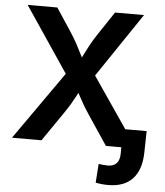

<svg xmlns="http://www.w3.org/2000/svg" viewBox="-61 -782 897 1045"><g transform="rotate(5 387.5 -259.0)"><path d="M25.4 0 323.2 -423.8V-317.9L47.4 -727.5H209.5L293.5 -600.1Q315.9 -565.4 330.3 -538.6Q344.7 -511.7 356.9 -486.6Q369.1 -461.4 383.8 -433.6H348.1Q363.3 -461.4 375.5 -486.3Q387.7 -511.2 402.3 -538.3Q417 -565.4 439.9 -600.1L524.9 -727.5H683.1L412.1 -325.7V-426.8L703.6 0H538.6L433.1 -157.7Q412.6 -188.5 399.9 -210Q387.2 -231.4 377 -251.2Q366.7 -271 353 -295.9H376Q362.8 -271.5 352.3 -251.7Q341.8 -231.9 328.9 -210.2Q315.9 -188.5 294.9 -157.7L186.5 0ZM569.3 210.9Q551.3 210.9 534.4 209.2Q517.6 207.5 500.5 204.1L507.8 101.1Q519 103 533.2 104.2Q547.4 105.5 558.6 105.5Q589.4 105.5 606 87.6Q622.6 69.8 622.6 31.2V0H573.7V-99.6H752.4L750 19Q748 112.8 701.9 161.9Q655.8 210.9 569.3 210.9Z"/></g></svg>

Font: Inter Cardless
Style: Bold
Weight: 700
Designer: Rasmus Andersson
Foundry: rsms
Version: Version 4.001;git-9221beed3